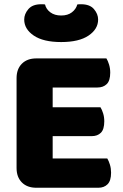

<svg xmlns="http://www.w3.org/2000/svg" viewBox="-20 -881 581 904"><path d="M58 -513Q58 -556 83 -581Q108 -606 151 -606H481Q488 -595 493.5 -577Q499 -559 499 -539Q499 -501 482.5 -485Q466 -469 439 -469H228V-376H453Q460 -365 465.5 -347.5Q471 -330 471 -310Q471 -272 455 -256Q439 -240 412 -240H228V-135H485Q492 -124 497.5 -106Q503 -88 503 -68Q503 -30 486.5 -13.5Q470 3 443 3H151Q108 3 83 -22Q58 -47 58 -90ZM268 -683Q184 -683 139 -713.5Q94 -744 94 -789Q94 -815 113.5 -838Q133 -861 174 -861Q179 -861 183 -861Q187 -861 192 -860Q197 -838 217 -823Q237 -808 268 -808Q299 -808 318.5 -823Q338 -838 344 -860Q349 -861 353 -861Q357 -861 362 -861Q403 -861 422.5 -838Q442 -815 442 -789Q442 -744 397 -713.5Q352 -683 268 -683Z"/></svg>

Font: Baloo Tamma
Style: Regular
Weight: 400
Designer: Divya Kowshik and Ek Type
Foundry: Ek Type
Version: Version 1.443;PS 1.000;hotconv 16.6.51;makeotf.lib2.5.65220;